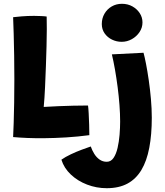

<svg xmlns="http://www.w3.org/2000/svg" viewBox="-20 -733 866 1010"><path d="M49 -12Q50.5 -39.5 52 -86.8Q53.5 -134 54.5 -193.2Q55.5 -252.5 55.5 -315.5Q55.5 -378.5 54.5 -440.2Q53.5 -502 52 -554.5Q50.5 -607 49 -642.5Q63.5 -644.5 94.5 -647Q125.5 -649.5 159 -649.5Q175 -649.5 196.5 -648.5Q218 -647.5 225.5 -646Q226.5 -620 226.2 -580Q226 -540 224.8 -490.5Q223.5 -441 221.5 -385.8Q219.5 -330.5 217 -275Q215.5 -245.5 213.8 -217.8Q212 -190 210 -170.5Q249.5 -173 288 -174.5Q326.5 -176 365.2 -177Q404 -178 443 -178Q445 -165 446.5 -137Q448 -109 449 -77.2Q450 -45.5 450 -22Q390 -14 328.8 -10.2Q267.5 -6.5 212.5 -6Q167 -5.5 124.8 -7.2Q82.5 -9 49 -12ZM778.5 -114Q778.5 -24.5 765.2 44.8Q752 114 723.8 161.2Q695.5 208.5 650.5 232.8Q605.5 257 541.5 257Q487.5 257 438 238Q388.5 219 352.5 185Q316.5 151 303 107Q323.5 92.5 352.5 78.8Q381.5 65 410 54.5Q438.5 44 457.5 37.5Q464.5 58 476 76.5Q487.5 95 504 106.5Q520.5 118 541.5 118Q563.5 118 577.2 97.8Q591 77.5 598.5 45Q606 12.5 609 -24.2Q612 -61 612 -94Q612 -134 608.5 -180.5Q605 -227 598.8 -275Q592.5 -323 584.8 -367.2Q577 -411.5 568.5 -447L735 -455.5Q740.5 -436 748 -397.8Q755.5 -359.5 762.5 -311.2Q769.5 -263 774 -211.8Q778.5 -160.5 778.5 -114ZM621.5 -713Q652.5 -713 676.8 -699.2Q701 -685.5 715.2 -663.5Q729.5 -641.5 729.5 -615Q729.5 -587.5 714 -564.2Q698.5 -541 673.5 -527Q648.5 -513 620 -513Q593.5 -513 569.5 -524.5Q545.5 -536 530.5 -557.2Q515.5 -578.5 515.5 -606.5Q515.5 -636.5 529.5 -660.8Q543.5 -685 567.5 -699Q591.5 -713 621.5 -713Z"/></svg>

Font: Grandstander Thin
Style: Bold
Weight: 700
Version: Version 1.200